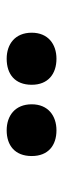

<svg xmlns="http://www.w3.org/2000/svg" viewBox="178 -986 193 590"><g transform="rotate(-90 275.0 -690.5)"><path d="M91 -690C91 -639 124 -614 170 -614C215 -614 250 -640 250 -690C250 -741 215 -767 170 -767C124 -767 91 -742 91 -690ZM310 -690C310 -640 343 -614 390 -614C435 -614 470 -640 470 -690C470 -741 435 -767 390 -767C343 -767 310 -742 310 -690Z"/></g></svg>

Font: Noto Sans Arabic SemCond Blk
Style: Regular
Weight: 900
Width: 4
Designer: Monotype Design Team, Nadine Chahine, Nizar Qandah and Khaled Hosny
Foundry: Monotype Imaging Inc.
Version: Version 2.012